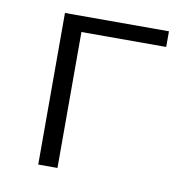

<svg xmlns="http://www.w3.org/2000/svg" viewBox="-60 -522 554 580"><g transform="rotate(10 217.0 -232.5)"><path d="M413 -417H153V0H94V-465H413Z"/></g></svg>

Font: Ysabeau SC Semilight
Style: Regular
Weight: 300
Designer: Christian Thalmann (Catharsis Fonts)
Version: Version 0.003